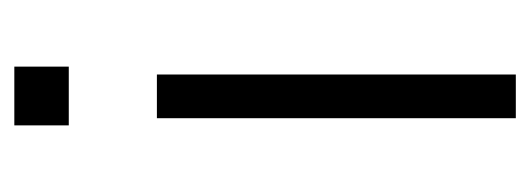

<svg xmlns="http://www.w3.org/2000/svg" viewBox="-256 -484 740 268"><g transform="rotate(-90 114.0 -350.0)"><path d="M73 -624V-700H155V-624ZM83 0V-501H144V0Z"/></g></svg>

Font: Winston Light
Style: Regular
Weight: 300
Designer: Original fonts by Vernon Adams / Changes by Cristiano Sobral
Foundry: Original fonts by Vernon Adams / Changes by Cristiano Sobral
Version: Version 2.503;July 17, 2020;FontCreator 13.0.0.2655 64-bit